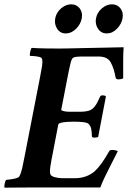

<svg xmlns="http://www.w3.org/2000/svg" viewBox="-29 -867 607 890"><path d="M416 -782Q421 -809 443 -828Q465 -847 490 -847Q515 -847 529.5 -828Q544 -809 539 -782Q534 -755 513 -733.5Q492 -712 466 -712Q440 -712 425.5 -733.5Q411 -755 416 -782ZM227 -782Q232 -809 254 -828Q276 -847 301 -847Q326 -847 340.5 -828Q355 -809 350 -782Q345 -755 323.5 -733.5Q302 -712 276 -712Q250 -712 236 -733.5Q222 -755 227 -782ZM247 -642Q258 -642 286.5 -642.5Q315 -643 352 -644Q389 -645 427 -645.5Q465 -646 496.5 -647Q528 -648 544 -648Q542 -618 542 -588.5Q542 -559 542 -531Q542 -524 542 -517Q542 -510 542 -504Q540 -502 532.5 -500.5Q525 -499 520 -499Q509 -499 507 -507Q500 -548 485 -576.5Q470 -605 428 -605H353Q337 -605 323.5 -603.5Q310 -602 305 -594Q300 -585 297 -570Q294 -555 289 -534L255 -359Q254 -355 265.5 -352Q277 -349 292 -349H340Q367 -349 383 -354Q399 -359 410.5 -374Q422 -389 434 -417Q437 -425 445 -425Q459 -425 462 -420L426 -232Q425 -231 419 -230Q413 -229 408 -229Q397 -229 397 -236Q396 -271 389.5 -282Q383 -293 377 -296Q363 -303 310 -303Q298 -303 282 -302Q266 -301 254 -298Q242 -295 241 -289L212 -138Q212 -137 211 -134Q209 -123 205 -98.5Q201 -74 204 -61Q206 -51 224 -46Q242 -41 259 -41H319Q345 -41 368 -49Q391 -57 410 -73Q442 -103 477 -166Q480 -172 491 -172Q498 -172 507 -170Q516 -168 517 -166Q504 -140 488 -109Q472 -78 458 -49Q444 -20 436 2H117Q70 2 35.5 2.5Q1 3 -8 3Q-10 -2 -7.5 -15Q-5 -28 -1 -33Q5 -34 18.5 -35.5Q32 -37 45 -40.5Q58 -44 61 -50Q69 -65 74 -88Q79 -111 85 -142L155 -501Q156 -505 156.5 -509Q157 -513 158 -517Q163 -542 166 -561Q169 -580 166 -593Q165 -600 153.5 -603Q142 -606 129 -607Q116 -608 110 -608Q108 -613 111 -627Q114 -641 118 -645Q148 -643 183.5 -642.5Q219 -642 247 -642Z"/></svg>

Font: Amiri
Style: Bold Italic
Weight: 700
Italic angle: 10°
Designer: Khaled Hosny
Version: Version 0.113